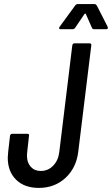

<svg xmlns="http://www.w3.org/2000/svg" viewBox="-20 -912 548 940"><path d="M18 -140Q18 -148 20 -168L29 -247Q31 -257 40 -257H114Q124 -257 122 -247L113 -166Q112 -160 112 -150Q112 -116 130.5 -95.5Q149 -75 180 -75Q215 -75 240 -100.5Q265 -126 270 -166L334 -690Q336 -700 345 -700H419Q423 -700 425.5 -697Q428 -694 427 -690L363 -168Q353 -89 300 -40.5Q247 8 170 8Q100 8 59 -32Q18 -72 18 -140ZM272 -781 348 -885Q353 -892 360 -892H443Q449 -892 454 -885L507 -781Q508 -779 508 -776Q508 -769 500 -769H440Q433 -769 430 -776L400 -844Q399 -846 397 -845.5Q395 -845 394 -844L348 -776Q343 -769 336 -769H276Q271 -769 269.5 -772.5Q268 -776 272 -781Z"/></svg>

Font: Barlow Condensed Medium
Style: Italic
Weight: 500
Width: 3
Italic angle: -7°
Designer: Jeremy Tribby
Foundry: Tribby Type
Version: Version 1.408